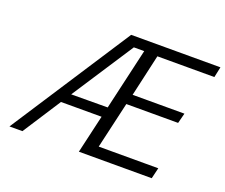

<svg xmlns="http://www.w3.org/2000/svg" viewBox="-114 -870 1226 1045"><g transform="rotate(20 498.5 -347.5)"><path d="M28 0 480 -695H997L984 -634H654L599 -391H899L884 -332H584L522 -63H784H867L852 0H430L481 -221H246L103 0ZM284 -279Q319 -279 389.5 -279.5Q460 -280 495 -280L577 -636H517Q405 -463 284 -279Z"/></g></svg>

Font: Coval
Style: ExtraLight Italic
Weight: 200
Foundry: Context Ltd
Version: Version 001.000